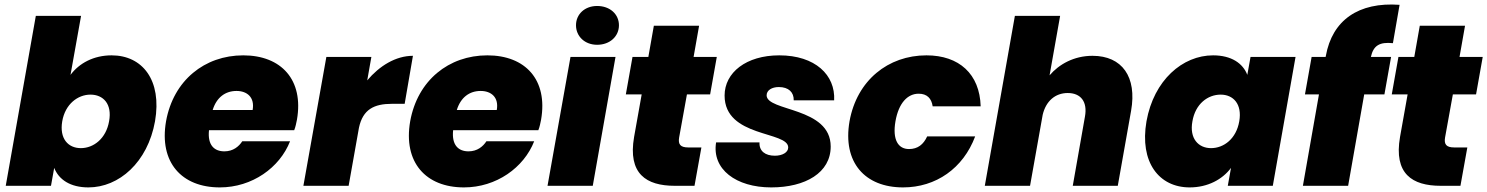

<svg xmlns="http://www.w3.org/2000/svg" viewBox="-20 -809 6476 836"><path d="M287 -483 333 -740H136L5 0H202L216 -78C236 -27 286 7 365 7C498 7 623 -102 655 -281C686 -460 600 -568 466 -568C388 -568 325 -534 287 -483ZM455 -281C442 -206 388 -164 332 -164C277 -164 238 -205 251 -281C264 -356 319 -397 374 -397C429 -397 469 -357 455 -281Z M1010 -413C1055 -413 1090 -386 1080 -330H906C923 -385 961 -413 1010 -413ZM1243 -194H1035C1020 -171 995 -150 957 -150C914 -150 883 -176 890 -242H1261C1267 -257 1270 -273 1273 -288C1303 -461 1205 -568 1039 -568C871 -568 735 -459 703 -281C672 -102 771 7 937 7C1078 7 1198 -79 1243 -194Z M1498 0 1543 -253C1560 -333 1609 -357 1687 -357H1742L1778 -566C1703 -566 1632 -522 1579 -459L1597 -561H1401L1301 0Z M2073 -413C2118 -413 2153 -386 2143 -330H1969C1986 -385 2024 -413 2073 -413ZM2306 -194H2098C2083 -171 2058 -150 2020 -150C1977 -150 1946 -176 1953 -242H2324C2330 -257 2333 -273 2336 -288C2366 -461 2268 -568 2102 -568C1934 -568 1798 -459 1766 -281C1735 -102 1834 7 2000 7C2141 7 2261 -79 2306 -194Z M2364 0H2561L2660 -561H2464ZM2580 -614C2636 -614 2675 -651 2675 -699C2675 -747 2636 -783 2580 -783C2526 -783 2488 -747 2488 -699C2488 -651 2526 -614 2580 -614Z M2741 -213C2713 -52 2794 0 2918 0H3004L3034 -167H2977C2943 -167 2932 -180 2937 -210L2971 -398H3072L3101 -561H3000L3024 -697H2827L2803 -561H2734L2705 -398H2774Z M3597 -171C3597 -344 3318 -323 3318 -394C3318 -416 3341 -430 3371 -430C3414 -430 3437 -407 3436 -372H3612C3618 -482 3530 -568 3373 -568C3229 -568 3135 -493 3135 -393C3135 -209 3412 -239 3412 -167C3412 -145 3386 -131 3354 -131C3312 -131 3285 -151 3287 -189H3098C3079 -72 3185 7 3338 7C3487 7 3597 -57 3597 -171Z M3679 -281C3648 -102 3746 7 3912 7C4055 7 4174 -76 4226 -215H4017C4001 -180 3976 -160 3938 -160C3891 -160 3865 -200 3879 -281C3893 -361 3932 -401 3980 -401C4017 -401 4036 -380 4041 -346H4250C4246 -487 4156 -568 4014 -568C3847 -568 3711 -459 3679 -281Z M4268 0H4465L4520 -309C4534 -369 4575 -404 4629 -404C4686 -404 4716 -366 4704 -301L4651 0H4847L4905 -327C4931 -474 4866 -566 4737 -566C4656 -566 4591 -529 4550 -481L4596 -740H4399Z M4972 -281C4941 -102 5027 7 5160 7C5239 7 5303 -28 5340 -78L5326 0H5522L5621 -561H5425L5411 -483C5392 -533 5342 -568 5262 -568C5129 -568 5004 -460 4972 -281ZM5376 -281C5363 -205 5309 -164 5253 -164C5198 -164 5158 -206 5172 -281C5185 -357 5239 -397 5295 -397C5350 -397 5389 -356 5376 -281Z M5653 0H5850L5920 -398H6008L6037 -561H5949C5960 -611 5987 -627 6045 -621L6074 -788C5895 -801 5781 -721 5753 -566L5752 -561H5691L5662 -398H5723Z M6076 -213C6048 -52 6129 0 6253 0H6339L6369 -167H6312C6278 -167 6267 -180 6272 -210L6306 -398H6407L6436 -561H6335L6359 -697H6162L6138 -561H6069L6040 -398H6109Z"/></svg>

Font: SVN-Poppins ExtraBold
Style: Italic
Weight: 800
Italic angle: -10°
Designer: Ninad Kale (Devanagari), Jonny Pinhorn (Latin)
Foundry: Indian Type Foundry
Version: Version 3.002 2017